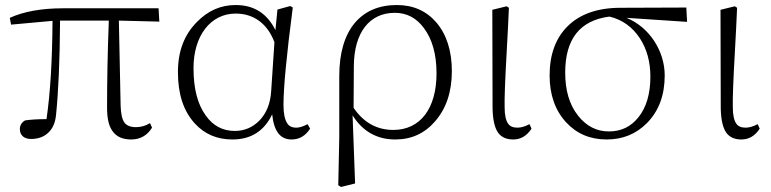

<svg xmlns="http://www.w3.org/2000/svg" viewBox="-20 -541 3066 764"><path d="M502 14C538 14 566 -2 585 -33L577 -51C559 -40 540 -35 521 -35C500 -35 485 -41 476 -52C466 -65 461 -88 460 -120L453 -459L614 -455L611 -508H230C145 -508 74 -495 19 -470L24 -443L189 -458C188 -299 180 -168 165 -67C130 -67 102 -65 80 -62C66 -54 59 -42 59 -27C59 -4 75 12 103 12C131 12 154 4 171 -12C190 -29 200 -53 203 -84C212 -171 218 -296 219 -459H413C408 -330 406 -214 406 -112C406 -67 414 -35 431 -15C446 4 470 14 502 14Z M905 14C978 14 1031 -19 1063 -86C1070 -19 1095 14 1140 14C1171 14 1195 0 1214 -29L1204 -47C1187 -38 1172 -33 1159 -33C1142 -33 1129 -39 1122 -52C1113 -66 1108 -90 1108 -124C1108 -191 1120 -320 1145 -511L1135 -517L1084 -503L1076 -421C1043 -488 990 -521 918 -521C859 -521 808 -499 764 -454C713 -403 688 -337 688 -254C688 -167 710 -99 755 -50C794 -7 844 14 905 14ZM914 -20C867 -20 828 -40 799 -81C766 -126 750 -189 750 -270C750 -399 818 -487 918 -487C990 -487 1045 -446 1072 -373L1059 -178C1056 -129 1040 -90 1012 -61C985 -34 953 -20 914 -20Z M1393 189 1383 -82C1423 -18 1480 14 1553 14C1617 14 1670 -10 1712 -59C1756 -110 1778 -176 1778 -258C1778 -339 1757 -404 1716 -452C1676 -498 1624 -521 1559 -521C1488 -521 1432 -497 1392 -450C1351 -401 1330 -330 1330 -238V6L1326 196L1337 203ZM1545 -24C1480 -24 1427 -53 1387 -112L1388 -279C1389 -411 1450 -490 1551 -490C1598 -490 1637 -470 1667 -429C1700 -385 1717 -325 1717 -249C1717 -110 1653 -24 1545 -24Z M2022 14C2052 14 2076 0 2095 -29L2087 -47C2070 -38 2054 -33 2039 -33C2022 -33 2009 -38 2002 -49C1993 -61 1988 -83 1988 -114C1987 -151 1990 -224 1996 -331C2000 -402 2003 -461 2005 -510L1996 -516L1939 -502L1940 -109C1941 -65 1948 -33 1962 -13C1975 5 1995 14 2022 14Z M2394 14C2458 14 2512 -8 2555 -52C2602 -100 2625 -163 2625 -241C2625 -338 2564 -433 2473 -470L2714 -454L2711 -511L2449 -510C2358 -510 2287 -485 2238 -436C2191 -389 2167 -324 2167 -241C2167 -164 2189 -102 2232 -55C2274 -9 2328 14 2394 14ZM2403 -18C2354 -18 2313 -39 2280 -81C2246 -124 2229 -181 2229 -252C2229 -386 2288 -460 2405 -475C2456 -463 2496 -434 2526 -389C2554 -346 2568 -295 2568 -236C2568 -168 2552 -114 2521 -75C2491 -37 2452 -18 2403 -18Z M2930 14C2960 14 2984 0 3003 -29L2995 -47C2978 -38 2962 -33 2947 -33C2930 -33 2917 -38 2910 -49C2901 -61 2896 -83 2896 -114C2895 -151 2898 -224 2904 -331C2908 -402 2911 -461 2913 -510L2904 -516L2847 -502L2848 -109C2849 -65 2856 -33 2870 -13C2883 5 2903 14 2930 14Z"/></svg>

Font: AllPunType ExtraLight
Style: Regular
Weight: 280
Version: 1.0